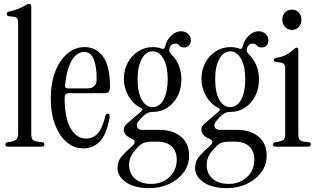

<svg xmlns="http://www.w3.org/2000/svg" viewBox="-20 -760 1642 995"><path d="M20 0Q8 0 8 -11Q8 -21 19 -23L33 -25Q54 -28 64 -37Q74 -46 74 -67V-640Q74 -658 68.5 -665Q63 -672 49 -673L26 -676Q15 -678 15 -688Q15 -698 26 -700Q54 -706 74 -714Q94 -722 107 -730Q123 -740 131 -740Q142 -740 142 -724V-67Q142 -46 148.5 -37.5Q155 -29 176 -26L199 -23Q210 -21 210 -11Q210 0 198 0Z M412 9Q364 9 326 -23Q288 -55 265.5 -113.5Q243 -172 243 -249Q243 -328 266 -388Q289 -448 329 -482Q369 -516 418 -516Q477 -516 513.5 -467.5Q550 -419 550 -310Q550 -277 525 -277H335Q315 -277 315 -254Q315 -148 346 -95Q377 -42 425 -42Q463 -42 487 -69Q511 -96 526 -160Q529 -171 539 -171Q551 -171 548 -151Q532 -62 497 -26.5Q462 9 412 9ZM332 -302H433Q481 -302 481 -352Q481 -417 465 -454Q449 -491 417 -491Q378 -491 351.5 -446Q325 -401 317 -318Q315 -302 332 -302Z M753 215Q677 215 633 184.5Q589 154 589 111Q589 93 594 78.5Q599 64 615.5 45Q632 26 666 -4Q678 -15 678 -24.5Q678 -34 666 -39Q630 -54 623 -77.5Q616 -101 640 -121L712 -183Q724 -193 711 -200Q670 -220 646 -262Q622 -304 622 -352Q622 -398 642 -435Q662 -472 696 -494Q730 -516 772 -516Q796 -516 818 -508Q832 -503 835 -517Q844 -555 868.5 -576.5Q893 -598 917 -598Q940 -598 954.5 -584.5Q969 -571 969 -551Q969 -534 959 -524Q949 -514 934 -514Q921 -514 915 -519Q909 -524 904 -529Q899 -534 888 -534Q864 -534 858 -508Q855 -498 858.5 -491Q862 -484 869 -477Q893 -454 906.5 -421Q920 -388 920 -348Q920 -300 900.5 -262Q881 -224 847.5 -202Q814 -180 772 -180Q754 -180 741 -172.5Q728 -165 715 -151L698 -132Q685 -116 690.5 -101.5Q696 -87 718 -87H804Q876 -87 918 -51.5Q960 -16 960 46Q960 95 932 133Q904 171 857.5 193Q811 215 753 215ZM771 -205Q807 -205 828 -244Q849 -283 849 -350Q849 -415 827.5 -454.5Q806 -494 771 -494Q736 -494 714.5 -454.5Q693 -415 693 -350Q693 -283 714 -244Q735 -205 771 -205ZM765 193Q801 193 831 177Q861 161 878.5 132.5Q896 104 896 68Q896 23 869.5 -1.5Q843 -26 795 -26H772Q741 -26 725.5 -20Q710 -14 696 1Q665 34 657 54Q649 74 649 95Q649 139 679.5 166Q710 193 765 193Z M1155 215Q1079 215 1035 184.5Q991 154 991 111Q991 93 996 78.5Q1001 64 1017.5 45Q1034 26 1068 -4Q1080 -15 1080 -24.5Q1080 -34 1068 -39Q1032 -54 1025 -77.5Q1018 -101 1042 -121L1114 -183Q1126 -193 1113 -200Q1072 -220 1048 -262Q1024 -304 1024 -352Q1024 -398 1044 -435Q1064 -472 1098 -494Q1132 -516 1174 -516Q1198 -516 1220 -508Q1234 -503 1237 -517Q1246 -555 1270.5 -576.5Q1295 -598 1319 -598Q1342 -598 1356.5 -584.5Q1371 -571 1371 -551Q1371 -534 1361 -524Q1351 -514 1336 -514Q1323 -514 1317 -519Q1311 -524 1306 -529Q1301 -534 1290 -534Q1266 -534 1260 -508Q1257 -498 1260.5 -491Q1264 -484 1271 -477Q1295 -454 1308.5 -421Q1322 -388 1322 -348Q1322 -300 1302.5 -262Q1283 -224 1249.5 -202Q1216 -180 1174 -180Q1156 -180 1143 -172.5Q1130 -165 1117 -151L1100 -132Q1087 -116 1092.5 -101.5Q1098 -87 1120 -87H1206Q1278 -87 1320 -51.5Q1362 -16 1362 46Q1362 95 1334 133Q1306 171 1259.5 193Q1213 215 1155 215ZM1173 -205Q1209 -205 1230 -244Q1251 -283 1251 -350Q1251 -415 1229.5 -454.5Q1208 -494 1173 -494Q1138 -494 1116.5 -454.5Q1095 -415 1095 -350Q1095 -283 1116 -244Q1137 -205 1173 -205ZM1167 193Q1203 193 1233 177Q1263 161 1280.5 132.5Q1298 104 1298 68Q1298 23 1271.5 -1.5Q1245 -26 1197 -26H1174Q1143 -26 1127.5 -20Q1112 -14 1098 1Q1067 34 1059 54Q1051 74 1051 95Q1051 139 1081.5 166Q1112 193 1167 193Z M1493 -605Q1472 -605 1457.5 -620Q1443 -635 1443 -658Q1443 -681 1457.5 -695.5Q1472 -710 1493 -710Q1514 -710 1528 -695.5Q1542 -681 1542 -658Q1542 -635 1528 -620Q1514 -605 1493 -605ZM1409 0Q1394 0 1394 -11Q1394 -20 1407 -23L1419 -25Q1444 -29 1451 -37.5Q1458 -46 1458 -67V-403Q1458 -421 1452.5 -427.5Q1447 -434 1433 -436L1412 -439Q1399 -440 1399 -450Q1399 -458 1415 -461Q1446 -466 1465 -477Q1484 -488 1502 -504Q1511 -513 1517 -513Q1526 -513 1526 -501V-67Q1526 -46 1532 -37Q1538 -28 1555 -26L1580 -23Q1591 -21 1591 -12Q1591 0 1576 0Z"/></svg>

Font: Instrument Serif
Style: Regular
Weight: 400
Designer: Rodrigo Fuenzalida
Foundry: fragTYPE
Version: Version 1.000; ttfautohint (v1.8.4.7-5d5b);gftools[0.9.27]